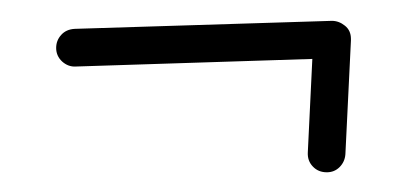

<svg xmlns="http://www.w3.org/2000/svg" viewBox="-20 -388 406 187"><path d="M53.7 -323.2Q46.4 -322.8 40.5 -328.1Q34.7 -333.5 34.7 -341.3Q34.7 -348.6 39.6 -354Q44.4 -359.4 52.7 -359.9L303.2 -367.7Q310.1 -367.7 315.9 -363Q321.8 -358.4 321.8 -350.1V-348.6L316.4 -237.8Q315.9 -230.5 310.8 -225.3Q305.7 -220.2 298.3 -220.2Q290 -220.2 284.7 -225.8Q279.3 -231.4 279.8 -239.7L284.2 -330.6Z"/></svg>

Font: Sacramento
Style: Regular
Weight: 400
Designer: Astigmatic (AOETI)
Foundry: Astigmatic (AOETI)
Version: Version 1.000